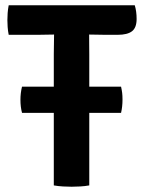

<svg xmlns="http://www.w3.org/2000/svg" viewBox="-20 -703 541 728"><path d="M63.5 -275Q57.5 -297.5 57.5 -324.5Q57.5 -350.5 63.5 -374.5H184V-498Q184 -518 184.5 -534.5Q185 -551 185 -572H184Q173.5 -572 154 -571.5Q134.5 -571 123.5 -571H13Q10 -586 9 -600.5Q8 -615 8 -626.5Q8 -638.5 9 -653.2Q10 -668 13 -683H491Q498 -660 498 -631Q498 -598 480.5 -584.5Q463 -571 426 -571H379Q368.5 -571 349 -571.5Q329.5 -572 318.5 -572H318Q318 -551 318.2 -534.5Q318.5 -518 318.5 -498V-374.5H439Q442 -361 443.2 -350.8Q444.5 -340.5 444.5 -325.5Q444.5 -298.5 439 -275H318.5V0Q302 3 284 4Q266 5 251.5 5Q237 5 219 4Q201 3 184 0V-275Z"/></svg>

Font: Signika SC SemiBold
Style: Regular
Weight: 600
Designer: Anna Giedryś
Foundry: Anna Giedryś
Version: Version 2.000; ttfautohint (v1.8.3) -l 8 -r 50 -G 200 -x 9 -